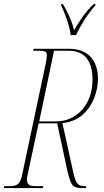

<svg xmlns="http://www.w3.org/2000/svg" viewBox="-38 -964 532 984"><path d="M-18 0 -16 -10H14Q43 -10 56 -22.5Q69 -35 77 -75L198 -646Q200 -657 201 -667Q202 -677 202 -681Q202 -695 193 -699.5Q184 -704 165 -704H132L134 -714H313Q387 -714 425.5 -673.5Q464 -633 464 -559Q464 -511 444.5 -461Q425 -411 385 -375.5Q345 -340 282 -333L334 -96Q345 -44 356 -27Q367 -10 393 -10H404L402 0H382Q359 0 345.5 -6.5Q332 -13 324 -32Q316 -51 307 -90L255 -332H160L104 -71Q102 -62 101 -54.5Q100 -47 100 -42Q100 -28 108.5 -19Q117 -10 142 -10H184L182 0ZM249 -342Q303 -342 345.5 -369.5Q388 -397 412 -445Q436 -493 436 -557Q436 -627 406 -665.5Q376 -704 313 -704H239L163 -342ZM324 -784Q322 -806 314 -834Q306 -862 295.5 -889.5Q285 -917 275 -936L276 -944H284Q306 -907 319 -877Q332 -847 342 -809Q359 -840 383 -874.5Q407 -909 443 -944H451L450 -936Q418 -899 393 -859.5Q368 -820 352 -784Z"/></svg>

Font: Noto Serif Display ExtraCondensed Thin
Style: Italic
Weight: 100
Width: 2
Italic angle: -12°
Designer: Monotype Design Team
Foundry: Monotype Imaging Inc.
Version: Version 2.009